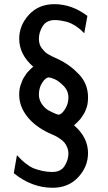

<svg xmlns="http://www.w3.org/2000/svg" viewBox="-20 -723 515 918"><path d="M45.9 105 61 19Q76.2 34.2 81.1 39.6Q85.9 44.9 104.5 59.6Q123 74.2 137.9 80.6Q152.8 86.9 178 93Q203.1 99.1 231 99.1Q271 99.1 289.1 70.1Q307.1 41 307.1 11.2Q307.1 -4.9 301 -19Q294.9 -33.2 287.4 -42Q279.8 -50.8 267.3 -59.3Q254.9 -67.9 246.8 -72Q238.8 -76.2 226.3 -81.5Q213.9 -86.9 211.9 -87.9Q145 -120.1 108.4 -168Q71.8 -215.8 71.8 -270Q71.8 -283.2 73.5 -295.2Q75.2 -307.1 79.1 -317.6Q83 -328.1 86.4 -337.2Q89.8 -346.2 95.5 -354.5Q101.1 -362.8 105 -368.9Q108.9 -375 115.5 -381.6Q122.1 -388.2 124.5 -391.1Q127 -394 132.8 -398.9L139.2 -403.8Q72.3 -461.9 71.8 -537.1Q71.8 -602.1 118.4 -652.6Q165 -703.1 240.2 -703.1Q323.2 -703.1 397.9 -647L382.8 -564Q381.8 -564 376.5 -570.1Q371.1 -576.2 366.9 -579.6Q362.8 -583 354.5 -589.6Q346.2 -596.2 339.1 -600.6Q332 -605 320.6 -610.6Q309.1 -616.2 297.6 -619.1Q286.1 -622.1 271.5 -624.5Q256.8 -627 242.2 -627Q202.1 -627 184.1 -597.9Q166 -568.8 166 -538.1Q166 -523.9 169.4 -512.5Q172.9 -501 180.4 -491.5Q188 -481.9 195.1 -474.9Q202.1 -467.8 213.6 -461.9Q225.1 -456.1 231 -452.6Q236.8 -449.2 247.3 -445.1Q257.8 -440.9 258.8 -439.9Q314.9 -413.1 357.9 -367.4Q400.9 -321.8 400.9 -257.8Q400.9 -244.6 399.4 -232.4Q397.9 -220.2 394.5 -209.7Q391.1 -199.2 387 -190.2Q382.8 -181.2 377.4 -173.1Q372.1 -165 367.9 -158.9Q363.8 -152.8 357.4 -146.5Q351.1 -140.1 348.1 -137Q345.2 -133.8 340.1 -129.4Q335 -125 334 -124Q400.9 -65.9 400.9 8.8Q400.9 73.7 354 124.3Q307.1 174.8 231.9 174.8Q131.8 174.8 45.9 105ZM166 -271Q166 -247.1 179.4 -226.6Q192.9 -206.1 210.9 -196Q229 -186 242.4 -180.4Q255.9 -174.8 259.8 -174.8Q273.9 -174.8 290.5 -200.4Q307.1 -226.1 307.1 -256.8Q307.1 -289.1 283.4 -313Q259.8 -336.9 240 -345Q220.2 -353 212.9 -353Q197.8 -352.1 181.9 -327.6Q166 -303.2 166 -271Z"/></svg>

Font: CMU Bright
Style: SemiBold
Weight: 600
Version: Version 0.7.0